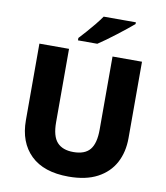

<svg xmlns="http://www.w3.org/2000/svg" viewBox="-99 -1013 955 1104"><g transform="rotate(10 378.5 -460.5)"><path d="M678 -268Q678 -186 644.5 -123.5Q611 -61 544 -25.5Q477 10 376 10Q231 10 155 -64Q79 -138 79 -267V-714H252V-286Q252 -204 284 -169Q316 -134 379 -134Q446 -134 476 -170.5Q506 -207 506 -287V-714H678ZM604 -921Q588 -907 563 -887Q538 -867 509.5 -845Q481 -823 454 -803.5Q427 -784 407 -771H294V-785Q311 -803 333.5 -828.5Q356 -854 378.5 -881.5Q401 -909 416 -931H604Z"/></g></svg>

Font: Noto Kufi Arabic ExtraBold
Style: Regular
Weight: 800
Designer: Monotype Design Team, David Williams, Khaled Hosny
Foundry: Google LLC
Version: Version 2.109; ttfautohint (v1.8.4.7-5d5b)